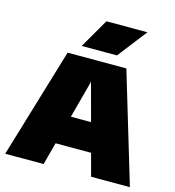

<svg xmlns="http://www.w3.org/2000/svg" viewBox="-117 -905 915 1004"><g transform="rotate(15 340.5 -403.0)"><path d="M3 0 181.5 -595H499.5L678 0H468L330 -513H348L211 0ZM170 -121 214.5 -276H465L509.5 -121ZM243.5 -648 335 -806H557L434.5 -648Z"/></g></svg>

Font: Encode Sans SC Black
Style: Regular
Weight: 900
Version: Version 3.002